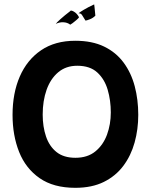

<svg xmlns="http://www.w3.org/2000/svg" viewBox="-20 -850 717 895"><path d="M331 25.5Q229.5 25.5 164.8 -19.5Q100 -64.5 69.2 -141.5Q38.5 -218.5 38.5 -314.5Q38.5 -415.5 72.2 -493.2Q106 -571 171.2 -615.5Q236.5 -660 331 -660Q409.5 -660 465.2 -633Q521 -606 556.2 -558.2Q591.5 -510.5 608 -448Q624.5 -385.5 624.5 -314.5Q624.5 -247 607.5 -185.8Q590.5 -124.5 555 -77Q519.5 -29.5 464 -2Q408.5 25.5 331 25.5ZM331.5 -114.5Q388 -114.5 424.5 -144.2Q461 -174 478.8 -222.2Q496.5 -270.5 496.5 -326Q496.5 -382 482 -431.5Q467.5 -481 433.5 -512.2Q399.5 -543.5 340 -543.5Q287.5 -543.5 251.5 -513.2Q215.5 -483 197.2 -431.5Q179 -380 179 -316Q179 -259.5 194.5 -213.8Q210 -168 243.5 -141.2Q277 -114.5 331.5 -114.5ZM419 -829.5Q419.5 -830.5 424.5 -777Q414 -766 398.5 -760Q383 -754 378.5 -754Q368 -770 362.8 -779.2Q357.5 -788.5 346 -788Q350 -792 370.2 -804.2Q390.5 -816.5 419 -829.5ZM306.5 -797.5Q309.5 -804.5 324.5 -795.8Q339.5 -787 348.5 -769.5Q345.5 -764.5 336.5 -756.8Q327.5 -749 318.8 -742.5Q310 -736 307.5 -735Q294 -745.5 275.2 -746.2Q256.5 -747 240 -738.5Q242.5 -743.5 262 -761Q281.5 -778.5 306.5 -797.5Z"/></svg>

Font: Grandstander SemiBold
Style: Regular
Weight: 600
Designer: Tyler Finck
Foundry: Etcetera Type Co
Version: Version 1.200; ttfautohint (v1.8.3)